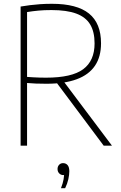

<svg xmlns="http://www.w3.org/2000/svg" viewBox="-20 -767 637 1011"><path d="M88.5 0V-732.5Q112.5 -736.5 137.8 -739.8Q163 -743 191.5 -745Q220 -747 253.5 -747Q385 -747 448.5 -695.8Q512 -644.5 512 -539Q512 -468 480 -420.8Q448 -373.5 384.2 -349.8Q320.5 -326 224.5 -326Q192 -326 168.8 -327Q145.5 -328 122.5 -330V0ZM526 0 264 -350.5H306L569.5 0ZM222.5 -358Q358 -358 418 -402.5Q478 -447 478 -538.5Q478 -599.5 454.8 -638.2Q431.5 -677 381.5 -695.5Q331.5 -714 251 -714Q212 -714 182.8 -711.2Q153.5 -708.5 122.5 -703.5V-362Q142 -360.5 157.5 -359.8Q173 -359 188.2 -358.5Q203.5 -358 222.5 -358ZM301 224Q311.5 197 314.8 177Q318 157 318 139L320 155H314Q300.5 155 291.8 146Q283 137 283 123Q283 109.5 291.2 100.8Q299.5 92 312 92Q327 92 336 102.5Q345 113 345 135Q345 153 339.8 176.8Q334.5 200.5 323 224Z"/></svg>

Font: Encode Sans SC SemiCondensed Thin
Style: Regular
Weight: 250
Width: 4
Designer: Multiple Designers
Foundry: Impallari Type
Version: Version 3.002